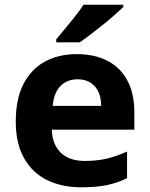

<svg xmlns="http://www.w3.org/2000/svg" viewBox="-20 -786 637 816"><path d="M306 -556Q382 -556 437 -527.5Q492 -499 521.5 -443.5Q551 -388 551 -308V-235H200Q202 -173 238 -137.5Q274 -102 341 -102Q392 -102 434 -112Q476 -122 520 -142V-29Q480 -9 435.5 0.5Q391 10 325 10Q244 10 181.5 -20Q119 -50 83 -112.5Q47 -175 47 -269Q47 -365 79.5 -428.5Q112 -492 170.5 -524Q229 -556 306 -556ZM310 -449Q265 -449 237 -420.5Q209 -392 204 -336H410Q410 -369 399 -394Q388 -419 365.5 -434Q343 -449 310 -449ZM504 -756Q489 -742 466 -721.5Q443 -701 416 -679.5Q389 -658 363.5 -638.5Q338 -619 319 -606H219V-619Q235 -638 256.5 -664Q278 -690 299.5 -717Q321 -744 335 -766H504Z"/></svg>

Font: Noto Sans Lao
Style: Bold
Weight: 700
Designer: Monotype Design Team
Foundry: Monotype Imaging Inc.
Version: Version 2.003